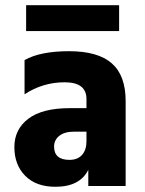

<svg xmlns="http://www.w3.org/2000/svg" viewBox="-20 -712 556 735"><path d="M436 -593H80V-692H436ZM192 3Q118 3 76.5 -39Q35 -81 35 -149Q35 -217 88.5 -257.5Q142 -298 247 -298H311V-333Q311 -397 227.5 -397Q144 -397 74 -351V-482Q134 -516 244.5 -516Q355 -516 408 -469.5Q461 -423 461 -325V0H318V-62Q286 3 192 3ZM246 -100Q277 -100 294 -119Q311 -138 311 -171V-208H264Q227 -208 207 -192Q187 -176 187 -151Q187 -100 246 -100Z"/></svg>

Font: Hind Mysuru
Style: Bold
Weight: 700
Designer: Manushi Parikh, Hitesh Malaviya
Foundry: Indian Type Foundry
Version: Version 0.703;PS 1.0;hotconv 1.0.86;makeotf.lib2.5.63406